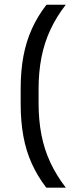

<svg xmlns="http://www.w3.org/2000/svg" viewBox="-20 -696 332 836"><path d="M148 -308V-247Q148 -172.5 160.5 -108.5Q173 -44.5 199.5 12Q226 68.5 266.5 121H181.5Q143.5 71.5 118.5 16.5Q93.5 -38.5 81.8 -102.8Q70 -167 70 -244.5V-310Q70 -387.5 82 -451.5Q94 -515.5 119 -570.8Q144 -626 182.5 -675.5H266.5Q226 -623.5 199.5 -566.8Q173 -510 160.5 -446.2Q148 -382.5 148 -308Z"/></svg>

Font: Anek Kannada
Style: Regular
Weight: 400
Version: Version 1.003